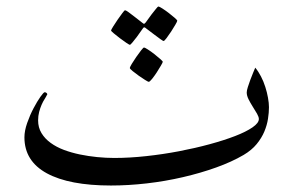

<svg xmlns="http://www.w3.org/2000/svg" viewBox="-20 -550 911 595"><path d="M813.5 -217.8Q813.5 -201.2 810.5 -181.9Q807.6 -162.6 799.3 -142.6Q791 -122.6 775.4 -103.5Q759.8 -84.5 734.9 -69.8Q698.2 -48.3 649.9 -31Q601.6 -13.7 546.9 -1Q492.2 11.7 435.1 18.3Q377.9 24.9 323.7 24.9Q194.8 24.9 125.2 -12.9Q55.7 -50.8 55.7 -124.5Q55.7 -144.5 64.2 -168.9Q72.8 -193.4 84 -214.6Q95.2 -235.8 105.2 -250Q115.2 -264.2 118.7 -264.2Q121.1 -264.2 123.8 -262.2Q126.5 -260.3 126.5 -257.8Q126.5 -256.3 125.5 -255.9Q123 -250.5 118.2 -242.9Q113.3 -235.4 108.9 -225.3Q104.5 -215.3 101.3 -203.1Q98.1 -190.9 98.1 -176.8Q98.1 -154.8 108.6 -137.5Q119.1 -120.1 137 -107.2Q154.8 -94.2 178.2 -85.4Q201.7 -76.7 227.8 -71.3Q253.9 -65.9 281.2 -63.2Q308.6 -60.5 334 -60.5Q381.8 -60.5 433.3 -66.2Q484.9 -71.8 534.7 -81.3Q584.5 -90.8 629.4 -103Q674.3 -115.2 708.5 -128.4Q742.7 -141.6 762.5 -155.3Q782.2 -168.9 782.2 -181.2Q782.2 -187.5 776.6 -197.5Q771 -207.5 763.4 -219.2Q755.9 -231 750.2 -242.4Q744.6 -253.9 744.6 -263.2Q744.6 -269.5 748 -280Q751.5 -290.5 755.6 -302.2Q759.8 -314 764.4 -324.5Q769 -335 771 -340.3Q780.8 -328.6 788.8 -313Q796.9 -297.4 802.2 -280.5Q807.6 -263.7 810.5 -247.1Q813.5 -230.5 813.5 -217.8ZM529.3 -485.8Q529.3 -483.4 523.4 -473.4Q517.6 -463.4 510.3 -452.1Q502.9 -440.9 496.1 -431.9Q489.3 -422.9 486.8 -422.9Q485.4 -422.9 476.8 -429Q468.3 -435.1 458 -442.9Q446.3 -451.2 431.6 -462.9Q429.2 -465.3 426.8 -465.3Q424.8 -465.3 422.4 -461.4Q412.1 -447.3 404.3 -436Q397 -426.3 390.6 -418.7Q384.3 -411.1 382.3 -411.1Q380.9 -411.1 371.6 -417.2Q362.3 -423.3 351.8 -431.4Q341.3 -439.5 332.8 -446.5Q324.2 -453.6 324.2 -455.6Q324.2 -457.5 330.6 -467.8Q336.9 -478 344.5 -489Q352.1 -500 358.9 -509Q365.7 -518.1 367.2 -518.1Q370.6 -518.1 378.7 -512Q386.7 -505.9 396.5 -498.5L420.9 -479.5Q425.3 -476.1 426.3 -476.1Q427.7 -476.1 431.6 -480.5L449.7 -505.4Q457 -514.2 462.9 -522Q468.8 -529.8 471.2 -529.8Q473.6 -529.8 483.2 -523.7Q492.7 -517.6 502.9 -509.8Q513.2 -502 521.2 -494.9Q529.3 -487.8 529.3 -485.8ZM440.9 -296.4Q439 -296.4 429.7 -302.2Q420.4 -308.1 409.9 -315.4Q399.4 -322.8 390.9 -329.8Q382.3 -336.9 382.3 -339.4Q382.3 -341.8 388.4 -352.1Q394.5 -362.3 402.3 -373.5Q410.2 -384.8 417.2 -393.8Q424.3 -402.8 426.3 -402.8Q428.7 -402.8 438.2 -396.7Q447.8 -390.6 458 -382.6Q468.3 -374.5 476.3 -367.4Q484.4 -360.4 484.4 -358.4Q484.4 -356.4 478.5 -346.4Q472.7 -336.4 465.6 -325.4Q458.5 -314.5 451.2 -305.4Q443.8 -296.4 440.9 -296.4Z"/></svg>

Font: Accordance
Style: Regular
Weight: 400
Version: Version 1.1 (build May 11, 2018) Miklal Software Solutions, 